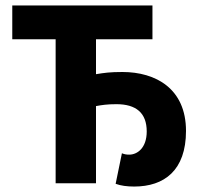

<svg xmlns="http://www.w3.org/2000/svg" viewBox="-20 -672 741 704"><path d="M472 12C582 12 662 -47 662 -192C662 -347 551 -408 429 -408C383 -408 363 -405 332 -400V-528H539V-652H25V-528H184V0H332V-283C354 -287 373 -290 407 -290C479 -290 518 -258 518 -190C518 -129 483 -105 454 -105C444 -105 437 -106 427 -110L404 2C423 9 446 12 472 12Z"/></svg>

Font: Giro Sans Regular
Style: Bold
Weight: 700
Designer: Paul D. Hunt
Foundry: Adobe Systems Incorporated
Version: Version 1.000;PS 1.0;hotconv 1.0.88;makeotf.lib2.5.647800